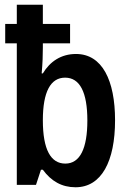

<svg xmlns="http://www.w3.org/2000/svg" viewBox="-20 -781 540 811"><path d="M299 10C409 10 466 -100 466 -273C466 -441 412 -553 301 -553C238 -553 191 -521 161 -471H156C160 -514 161 -550 161 -580V-598H276V-680H161V-761H51V-680H2V-598H51V0H132L153 -64H161C196 -16 241 10 299 10ZM256 -90C195 -90 161 -148 161 -273C161 -394 194 -453 255 -453C317 -453 349 -392 349 -272C349 -154 318 -90 256 -90Z"/></svg>

Font: Noto Sans Mono ExtraCondensed SemiBold
Style: Regular
Weight: 600
Width: 2
Designer: Monotype Design Team
Foundry: Monotype Imaging Inc.
Version: Version 2.014